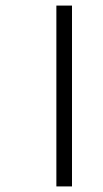

<svg xmlns="http://www.w3.org/2000/svg" viewBox="-20 -670 369 688"><path d="M182 -2H238V-650H182Z"/></svg>

Font: Noto Sans Tamil UI Light
Style: Regular
Weight: 300
Designer: Jelle Bosma - Monotype Design Team
Foundry: Monotype Imaging Inc.
Version: Version 2.004